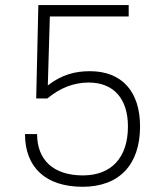

<svg xmlns="http://www.w3.org/2000/svg" viewBox="-20 -713 626 743"><path d="M299.8 9.8C440.9 9.8 522 -75.2 522 -223.6C522 -359.4 451.2 -437.5 328.1 -437.5C273.4 -437.5 219.7 -425.3 165 -382.3L172.9 -649.4H478V-693.4H128.4L120.1 -332H163.1C212.9 -373 265.6 -393.6 323.2 -393.6C419.4 -393.6 475.1 -331.5 475.1 -223.6C475.1 -103 411.1 -34.2 300.8 -34.2C187.5 -34.2 123.5 -93.3 123.5 -194.3H76.7C76.7 -64.5 157.7 9.8 299.8 9.8Z"/></svg>

Font: Cascadia Code PL ExtraLight
Style: Regular
Weight: 200
Monospace: yes
Designer: Aaron Bell
Foundry: Saja Typeworks
Version: Version 2404.023